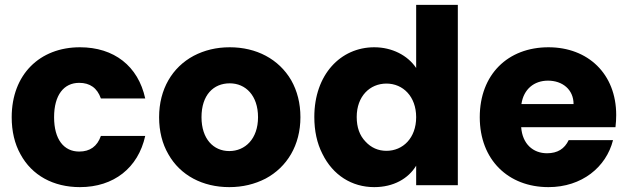

<svg xmlns="http://www.w3.org/2000/svg" viewBox="-20 -760 2577 788"><path d="M64 -127C111 -40 199 8 308 8C447 8 547 -71 576 -202H394C379 -159 349 -138 305 -138C242 -138 202 -188 202 -279C202 -370 242 -420 305 -420C349 -420 379 -399 394 -356H576C547 -489 448 -566 308 -566C143 -566 28 -454 28 -279C28 -221 40 -170 64 -127Z M671 -127C720 -40 812 8 921 8C976 8 1025 -4 1070 -27C1158 -74 1213 -164 1213 -279C1213 -336 1200 -387 1175 -431C1124 -518 1032 -566 923 -566C868 -566 819 -554 775 -531C687 -484 633 -394 633 -279C633 -221 646 -170 671 -127ZM807 -279C807 -370 856 -418 923 -418C988 -418 1039 -368 1039 -279C1039 -190 986 -140 921 -140C856 -140 807 -190 807 -279Z M1270 -280C1270 -223 1281 -172 1303 -129C1346 -41 1424 8 1516 8C1595 8 1656 -27 1688 -80V0H1859V-740H1688V-481C1653 -533 1589 -566 1516 -566C1378 -566 1270 -454 1270 -280ZM1444 -280C1444 -365 1498 -417 1566 -417C1634 -417 1688 -364 1688 -279C1688 -194 1634 -141 1566 -141C1532 -141 1503 -154 1480 -179C1456 -204 1444 -237 1444 -280Z M1949 -279C1949 -104 2066 8 2231 8C2368 8 2468 -74 2496 -185H2314C2297 -149 2268 -131 2225 -131C2168 -131 2124 -169 2119 -238H2506C2508 -255 2509 -272 2509 -288C2509 -457 2393 -566 2231 -566C2064 -566 1949 -454 1949 -279ZM2120 -333C2129 -394 2172 -429 2229 -429C2289 -429 2334 -392 2334 -333Z"/></svg>

Font: Poppins
Style: Bold
Weight: 700
Designer: Ninad Kale (Devanagari), Jonny Pinhorn (Latin)
Foundry: Indian Type Foundry
Version: 4.004